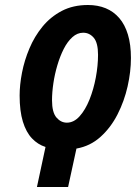

<svg xmlns="http://www.w3.org/2000/svg" viewBox="-20 -744 541 764"><path d="M127 0 161.1 -159.2Q130.4 -168.9 107.2 -193.4Q84 -217.8 71 -260Q58.1 -302.2 58.1 -363.8Q58.1 -406.2 67.6 -455.1Q77.1 -503.9 97.2 -551.5Q117.2 -599.1 149.2 -638.2Q181.2 -677.2 226.1 -700.7Q271 -724.1 330.1 -724.1Q369.1 -724.1 400.6 -711.2Q432.1 -698.2 454.6 -672.1Q477.1 -646 489 -606.4Q501 -566.9 501 -513.2Q501 -459 487.8 -400.4Q474.6 -341.8 447.8 -289.1Q420.9 -236.3 380.1 -199.5Q339.4 -162.6 284.2 -152.8L251 0ZM246.1 -255.9Q273.9 -255.9 296.9 -281.5Q319.8 -307.1 336.2 -347.9Q352.5 -388.7 361.3 -435.8Q370.1 -482.9 370.1 -525.9Q370.1 -573.7 353 -593.8Q335.9 -613.8 311 -613.8Q287.6 -613.8 268.1 -596.2Q248.5 -578.6 233.6 -549.3Q218.8 -520 208.3 -484.6Q197.8 -449.2 192.4 -412.8Q187 -376.5 187 -345.2Q187 -296.9 204.6 -276.4Q222.2 -255.9 246.1 -255.9Z"/></svg>

Font: Open Sans Condensed
Style: Italic
Weight: 400
Width: 3
Italic angle: -12°
Designer: Monotype Design Team
Foundry: Monotype Imaging Inc.
Version: Version 3.000